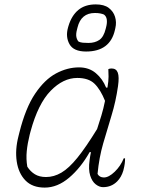

<svg xmlns="http://www.w3.org/2000/svg" viewBox="-20 -842 640 872"><path d="M339 -536Q384 -536 415 -510Q446 -484 462 -444H468Q473 -474 473 -494Q473 -514 472 -528Q478 -531 487 -531Q508 -531 515 -512Q522 -493 516 -451Q506 -381 486.5 -317.5Q467 -254 448.5 -190Q430 -126 423 -52Q432 -36 452 -36Q474 -36 501 -62Q528 -88 542 -123H548Q548 -111 546.5 -98.5Q545 -86 540 -67Q531 -37 512 -18Q486 8 448 8Q431 8 414.5 -5Q398 -18 389.5 -45Q381 -72 387 -115Q389 -132 393 -151H387Q347 -80 294 -35Q241 10 183 10Q127 10 95.5 -22.5Q64 -55 56 -108.5Q48 -162 64 -224L68 -240Q96 -352 139.5 -416.5Q183 -481 234.5 -508.5Q286 -536 339 -536ZM104 -85Q118 -63 138.5 -50.5Q159 -38 189 -38Q225 -38 259 -58Q293 -78 331.5 -125.5Q370 -173 421 -256Q431 -286 440.5 -317.5Q450 -349 457 -384Q436 -436 409 -462Q382 -488 331 -488Q267 -488 210 -429.5Q153 -371 119 -246L115 -231Q105 -191 101.5 -155.5Q98 -120 104 -85ZM415 -822Q453 -822 474 -806Q495 -790 502.5 -765.5Q510 -741 504 -715L502 -706Q480 -608 371 -608Q314 -608 295.5 -641.5Q277 -675 289 -717L291 -724Q305 -771 335.5 -796.5Q366 -822 415 -822ZM411 -783Q348 -783 332 -717L330 -709Q324 -687 327 -673.5Q330 -660 337 -653Q346 -649 356.5 -648Q367 -647 382 -647Q411 -647 431 -660.5Q451 -674 460 -711L462 -719Q467 -738 465 -753Q463 -768 452 -776Q445 -779 435 -781Q425 -783 411 -783Z"/></svg>

Font: Recursive Mn Csl St Lt
Style: Italic
Weight: 300
Italic angle: -15°
Monospace: yes
Version: Version 1.079;hotconv 1.0.112;makeotfexe 2.5.65598; ttfautoh